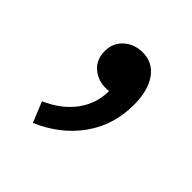

<svg xmlns="http://www.w3.org/2000/svg" viewBox="-100 -207 477 477"><g transform="rotate(45 139.0 31.5)"><path d="M75 190 53 136Q101 115 127 79.5Q153 44 153 0Q149 1 142 1Q114 1 94.5 -16Q75 -33 75 -63Q75 -91 95 -109Q115 -127 144 -127Q180 -127 200.5 -98Q221 -69 221 -19Q221 52 182 106.5Q143 161 75 190Z"/></g></svg>

Font: Noto Sans SC
Style: Regular
Weight: 400
Designer: Ryoko NISHIZUKA  (kana, bopomofo & ideographs); Paul D. Hunt (Latin, Greek & Cyrillic); Sandoll Communications , Soo-you
Foundry: Adobe
Version: Version 2.002;hotconv 1.0.116;makeotfexe 2.5.65601